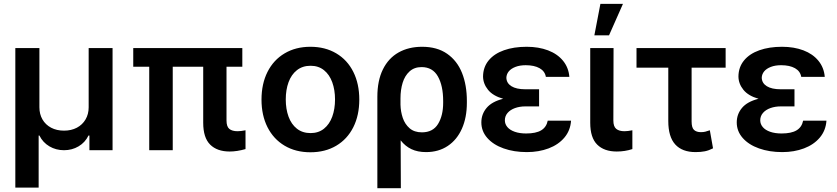

<svg xmlns="http://www.w3.org/2000/svg" viewBox="-20 -780 4346 997"><path d="M59.6 -530.3H184.6V-222.7Q184.6 -187.5 200.4 -159.9Q216.3 -132.3 245.4 -116.9Q274.4 -101.6 312.5 -101.6Q350.1 -101.6 379.2 -116.9Q408.2 -132.3 424.3 -159.9Q440.4 -187.5 440.4 -222.7V-530.3H564.5V0H444.3V-76.2H439.5Q421.9 -40 387.9 -20Q354 0 312.5 0Q270.5 0 236.6 -20Q202.6 -40 184.6 -76.2H180.7V194.3H59.6Z M1238.3 -433.6H1156.2V-154.3Q1156.2 -122.6 1170.9 -110.6Q1185.5 -98.6 1213.9 -98.6Q1230.5 -98.6 1254.9 -103.5V-5.9Q1210.4 6.8 1172.9 6.8Q1107.4 6.8 1071.3 -29.1Q1035.2 -64.9 1035.2 -142.6V-433.6H877V0H754.9V-433.6H671.9V-530.3H1238.3Z M1337.9 -262.7Q1337.9 -344.7 1369.1 -406.7Q1400.4 -468.8 1458 -502.9Q1515.6 -537.1 1591.8 -537.1Q1668.5 -537.1 1726.1 -502.9Q1783.7 -468.8 1814.7 -406.7Q1845.7 -344.7 1845.7 -262.7Q1845.7 -181.2 1814.5 -119.1Q1783.2 -57.1 1725.8 -23.2Q1668.5 10.7 1591.8 10.7Q1515.6 10.7 1458 -23.4Q1400.4 -57.6 1369.1 -119.4Q1337.9 -181.2 1337.9 -262.7ZM1719.7 -263.7Q1719.7 -313 1705.3 -352.8Q1690.9 -392.6 1662.4 -415.5Q1633.8 -438.5 1592.8 -438.5Q1550.8 -438.5 1521.7 -415.5Q1492.7 -392.6 1478.3 -353Q1463.9 -313.5 1463.9 -263.7Q1463.9 -213.9 1478.3 -174.3Q1492.7 -134.8 1521.7 -111.8Q1550.8 -88.9 1592.8 -88.9Q1633.8 -88.9 1662.4 -111.8Q1690.9 -134.8 1705.3 -174.3Q1719.7 -213.9 1719.7 -263.7Z M2171.9 -537.1Q2250 -537.1 2302 -500.7Q2354 -464.4 2379.2 -401.1Q2404.3 -337.9 2404.3 -255.9V-246.1Q2404.3 -169.9 2378.7 -112.1Q2353 -54.2 2305.2 -22.2Q2257.3 9.8 2192.4 9.8Q2148.4 9.8 2116.2 -5.6Q2084 -21 2060.5 -51.3L2061.5 197.3H1939.5V-277.3Q1939.5 -361.3 1968.3 -419.7Q1997.1 -478 2049.6 -507.6Q2102.1 -537.1 2171.9 -537.1ZM2059.6 -236.3Q2060.5 -200.2 2071.5 -167.7Q2082.5 -135.3 2106.9 -114Q2131.3 -92.8 2170.9 -92.8Q2228 -92.8 2254.6 -136.2Q2281.2 -179.7 2281.2 -246.1V-255.9Q2281.2 -334.5 2253.9 -383.1Q2226.6 -431.6 2168.9 -431.6Q2131.3 -431.6 2106.7 -409.2Q2082 -386.7 2070.8 -350.1Q2059.6 -313.5 2059.6 -269.5Z M2592.8 -267.1Q2539.6 -282.2 2514.2 -313.7Q2488.8 -345.2 2488.3 -382.8Q2488.8 -431.2 2517.3 -466.1Q2545.9 -501 2596.9 -519Q2647.9 -537.1 2714.8 -537.1Q2776.9 -537.1 2825.7 -518.6Q2874.5 -500 2903.6 -464.6Q2932.6 -429.2 2936.5 -380.9H2814.5Q2809.6 -410.2 2782 -425.8Q2754.4 -441.4 2710 -441.4Q2679.2 -441.4 2656.5 -432.6Q2633.8 -423.8 2621.8 -409.2Q2609.9 -394.5 2609.4 -376Q2610.4 -348.1 2635.7 -332.3Q2661.1 -316.4 2708 -316.4H2779.3V-227.5H2708Q2678.7 -227.5 2654.3 -218.8Q2629.9 -210 2615.7 -193.6Q2601.6 -177.2 2601.6 -155.3Q2601.6 -135.7 2614.7 -120.1Q2627.9 -104.5 2653.1 -95.7Q2678.2 -86.9 2711.9 -86.9Q2763.2 -86.9 2790.3 -103.3Q2817.4 -119.6 2824.2 -153.3H2945.3Q2941.9 -102.5 2910.9 -65.7Q2879.9 -28.8 2828.9 -9.5Q2777.8 9.8 2715.8 9.8Q2648.9 9.8 2595.2 -9.3Q2541.5 -28.3 2510.5 -63.5Q2479.5 -98.6 2479.5 -144.5Q2479.5 -187 2506.8 -219.7Q2534.2 -252.4 2592.8 -267.1Z M3166 -530.3 3165 -154.3Q3165 -123 3179.9 -110.8Q3194.8 -98.6 3222.7 -98.6Q3239.3 -98.6 3263.7 -103.5V-5.9Q3225.6 6.8 3182.6 6.8Q3117.2 6.8 3081.1 -29.1Q3044.9 -64.9 3044.9 -142.6V-530.3ZM3097.7 -759.8H3214.8L3142.6 -596.7H3066.4Z M3748 -428.7H3571.3V-149.4Q3571.3 -116.7 3584 -105.2Q3596.7 -93.8 3619.1 -93.8Q3632.8 -93.8 3642.3 -96.2Q3651.9 -98.6 3666 -103.5L3682.6 -9.8Q3660.6 1.5 3640.1 5.6Q3619.6 9.8 3591.8 9.8Q3522.5 9.8 3486.3 -30Q3450.2 -69.8 3450.2 -151.4V-428.7H3285.2V-530.3H3748Z M3918.9 -267.1Q3865.7 -282.2 3840.3 -313.7Q3814.9 -345.2 3814.5 -382.8Q3814.9 -431.2 3843.5 -466.1Q3872.1 -501 3923.1 -519Q3974.1 -537.1 4041 -537.1Q4103 -537.1 4151.9 -518.6Q4200.7 -500 4229.7 -464.6Q4258.8 -429.2 4262.7 -380.9H4140.6Q4135.7 -410.2 4108.2 -425.8Q4080.6 -441.4 4036.1 -441.4Q4005.4 -441.4 3982.7 -432.6Q3960 -423.8 3948 -409.2Q3936 -394.5 3935.5 -376Q3936.5 -348.1 3961.9 -332.3Q3987.3 -316.4 4034.2 -316.4H4105.5V-227.5H4034.2Q4004.9 -227.5 3980.5 -218.8Q3956.1 -210 3941.9 -193.6Q3927.7 -177.2 3927.7 -155.3Q3927.7 -135.7 3940.9 -120.1Q3954.1 -104.5 3979.2 -95.7Q4004.4 -86.9 4038.1 -86.9Q4089.4 -86.9 4116.5 -103.3Q4143.6 -119.6 4150.4 -153.3H4271.5Q4268.1 -102.5 4237.1 -65.7Q4206.1 -28.8 4155 -9.5Q4104 9.8 4042 9.8Q3975.1 9.8 3921.4 -9.3Q3867.7 -28.3 3836.7 -63.5Q3805.7 -98.6 3805.7 -144.5Q3805.7 -187 3833 -219.7Q3860.4 -252.4 3918.9 -267.1Z"/></svg>

Font: Pretendard SemiBold
Style: Regular
Weight: 600
Designer: Base glyphs from Inter by Rasmus Andersson; Hangeul glyphs from Noto Sans CJK(Source Han Sans) by Jang Soo-young and Kan
Foundry: Kil Hyung-jin
Version: Version 1.309